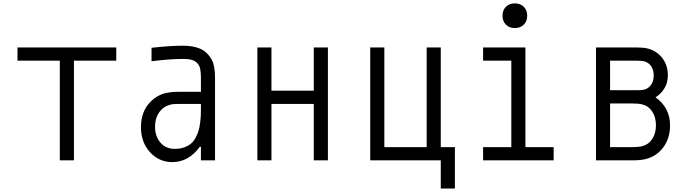

<svg xmlns="http://www.w3.org/2000/svg" viewBox="-20 -947 4040 1134"><path d="M666.7 -666.7V-588.5H416.7V0H333.3V-588.5H83.3V-666.7Z M1166.7 -333.3H1039.1Q1015 -333.3 1001.6 -332Q988.3 -330.7 968.1 -322.6Q947.9 -314.5 932.3 -298.2Q895.8 -259.8 895.8 -197.3Q895.8 -141.9 927.4 -104.8Q959 -67.7 1013 -67.7Q1044.3 -67.7 1068.7 -76.8Q1093.1 -85.9 1109 -99.6Q1125 -113.3 1136.4 -135.4Q1147.8 -157.6 1153.3 -176.8Q1158.9 -196 1162.1 -222.7Q1165.4 -249.3 1166 -266.3Q1166.7 -283.2 1166.7 -306.6ZM1062.5 -677.1Q1118.5 -677.1 1160.8 -659.8Q1203.1 -642.6 1230.5 -594.4Q1250 -559.9 1250 -487.6V0H1166.7V-80.1H1160.2Q1094.4 10.4 997.4 10.4Q919.3 10.4 865.9 -48.2Q812.5 -106.8 812.5 -196Q812.5 -289.7 869.8 -347Q890.6 -367.2 914.1 -380.2Q937.5 -393.2 963.2 -398.1Q988.9 -403 1003.6 -404Q1018.2 -404.9 1040.4 -404.9H1166.7V-484.4Q1166.7 -541 1154.9 -561.2Q1143.9 -580.1 1123.4 -589.5Q1102.9 -599 1062.5 -599Q984.4 -599 875 -585.3V-664.7Q982.4 -677.1 1062.5 -677.1Z M1500 -666.7H1583.3V-411.5H1833.3V-666.7H1916.7V0H1833.3V-333.3H1583.3V0H1500Z M2166.7 0V-666.7H2250V-78.1H2500V-666.7H2583.3V-78.1H2666.7V166.7H2583.3V0Z M2968.1 -906.9Q2988.3 -927.1 3020.8 -927.1Q3053.4 -927.1 3073.6 -906.9Q3093.8 -886.7 3093.8 -854.2Q3093.8 -821.6 3073.6 -801.4Q3053.4 -781.2 3020.8 -781.2Q2988.3 -781.2 2968.1 -801.4Q2947.9 -821.6 2947.9 -854.2Q2947.9 -886.7 2968.1 -906.9ZM2833.3 0V-78.1H3000V-588.5H2833.3V-666.7H3083.3V-78.1H3250V0Z M3583.3 -414.1H3739.6Q3770.8 -414.1 3783.2 -417.3Q3809.9 -423.8 3825.5 -446Q3841.1 -468.1 3841.1 -501.3Q3841.1 -534.5 3825.5 -556.6Q3809.9 -578.8 3783.2 -585.3Q3769.5 -588.5 3739.6 -588.5H3583.3ZM3583.3 -78.1H3713.5Q3750.7 -78.1 3772.1 -83.3Q3810.5 -93.1 3832.4 -126.3Q3854.2 -159.5 3854.2 -207Q3854.2 -255.2 3832 -288.4Q3809.9 -321.6 3772.1 -330.7Q3750.7 -335.9 3713.5 -335.9H3583.3ZM3500 0V-666.7H3739.6Q3779.9 -666.7 3804 -660.8Q3857.4 -647.8 3891 -605.1Q3924.5 -562.5 3924.5 -501.3Q3924.5 -459.6 3904.6 -426.1Q3884.8 -392.6 3851.6 -372.4Q3937.5 -310.5 3937.5 -207Q3937.5 -130.9 3898.4 -77.8Q3859.4 -24.7 3794.9 -7.8Q3765.6 0 3713.5 0Z"/></svg>

Font: Monoid
Style: Regular
Weight: 400
Width: 4
Monospace: yes
Designer: Andreas Larsen (@larsenwork)
Version: Version 0.61